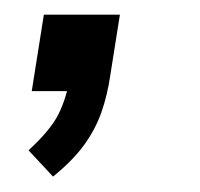

<svg xmlns="http://www.w3.org/2000/svg" viewBox="-20 -122 268 257"><path d="M51 114.4 18.2 79.2Q47.9 51.9 58.4 30.6Q68.9 9.2 73.3 -16.8L95.6 0H22.5L38.7 -102.4H140.5L127.7 -21.7Q123.8 5.4 115.7 28.4Q107.6 51.3 92.6 72Q77.6 92.7 51 114.4Z"/></svg>

Font: Mulish ExtraLight
Style: Italic
Weight: 200
Italic angle: -9°
Designer: Vernon Adams
Foundry: Vernon Adams
Version: Version 3.603